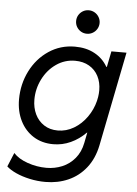

<svg xmlns="http://www.w3.org/2000/svg" viewBox="-62 -775 736 1034"><g transform="rotate(5 306.5 -257.5)"><path d="M11.7 148.4 43 73.2Q69.8 103 119.9 120.4Q169.9 137.7 221.7 137.7Q266.6 137.7 306.6 121.1Q346.7 104.5 375.2 70.3Q403.8 36.1 413.6 -13.7L424.8 -70.3H422.9Q386.2 -33.2 341.3 -12.7Q296.4 7.8 247.1 7.8Q186 7.8 139.9 -21.2Q93.8 -50.3 68.4 -101.3Q43 -152.3 43 -216.8Q43 -299.3 78.6 -370.4Q114.3 -441.4 177.2 -483.6Q240.2 -525.9 318.8 -525.9Q379.9 -525.9 425.3 -501.2Q470.7 -476.6 496.1 -432.1H499L516.1 -517.6H597.7L496.1 -7.8Q481.4 64.5 442.1 114.3Q402.8 164.1 346.2 189Q289.6 213.9 222.7 213.9Q179.2 213.9 137.7 204.8Q96.2 195.8 63.5 180.9Q30.8 166 11.7 148.4ZM461.9 -245.1 466.3 -266.6Q469.2 -285.2 469.2 -302.7Q469.2 -345.7 451.9 -379.2Q434.6 -412.6 402.3 -431.4Q370.1 -450.2 326.2 -450.2Q270 -450.2 224.1 -418.2Q178.2 -386.2 151.9 -333.7Q125.5 -281.2 125.5 -222.7Q125.5 -179.2 142.3 -144Q159.2 -108.9 190.7 -88.4Q222.2 -67.9 265.1 -67.9Q311 -67.9 351.8 -92Q392.6 -116.2 421.4 -157Q450.2 -197.8 461.9 -245.1ZM312.5 -664.1Q312.5 -681.6 321 -696Q329.6 -710.4 344 -719Q358.4 -727.5 376 -727.5Q393.1 -727.5 407.7 -719Q422.4 -710.4 430.9 -695.8Q439.5 -681.2 439.5 -664.1Q439.5 -647 430.9 -632.3Q422.4 -617.7 407.7 -609.1Q393.1 -600.6 376 -600.6Q358.4 -600.6 344 -609.1Q329.6 -617.7 321 -632.1Q312.5 -646.5 312.5 -664.1Z"/></g></svg>

Font: Reddit Sans Chocolate
Style: Italic
Weight: 400
Italic angle: -11.25°
Designer: Stephen Hutchings
Version: Version 1.013